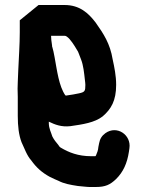

<svg xmlns="http://www.w3.org/2000/svg" viewBox="-20 -560 587 767"><path d="M184 -417 185 -400C186 -393 187 -385 188 -378C188 -375 188 -373 189 -372C192 -362 195 -349 198 -332C208 -278 215 -217 241 -179C244 -178 246 -178 249 -179C265 -181 280 -184 295 -187C319 -192 321 -196 321 -221C321 -226 320 -233 319 -242C316 -269 313 -299 304 -322L294 -348C293 -351 291 -356 286 -363C278 -377 261 -404 248 -413C246 -415 242 -417 238 -417ZM53 -280C55 -327 59 -384 59 -431V-479L134 -540H238C298 -540 333 -508 362 -470C394 -425 420 -385 430 -323C437 -291 444 -257 444 -221C444 -158 424 -124 390 -95C358 -70 310 -63 261 -56C225 -52 200 -62 175 -74V-69C175 -46 184 -32 189 -15C196 -1 204 8 213 19C215 23 219 28 223 30C255 49 292 64 344 64H361C362 63 362 62 363 62C368 50 372 41 373 27L376 12C379 -5 387 -18 401 -28C447 -61 505 -21 497 32L495 46C488 93 472 127 444 155C420 178 401 187 363 187H344C337 187 329 187 322 186L291 183C259 178 236 174 213 162L199 156C192 153 185 149 178 146C147 129 125 109 105 81C87 61 78 33 66 8C55 -21 51 -56 51 -97V-173C50 -197 50 -217 51 -232C51 -240 53 -271 53 -280Z"/></svg>

Font: Blanket
Style: Reversed
Weight: 700
Foundry: Cannot Into Space Fonts
Version: Version 0.9